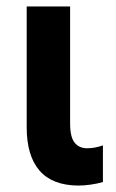

<svg xmlns="http://www.w3.org/2000/svg" viewBox="-20 -567 362 597"><path d="M222 10Q142 9 102.5 -37Q63 -83 63 -171V-547H198V-183Q198 -141 212 -123.5Q226 -106 251 -106Q275 -106 300 -115V-1Q283 4 262.5 7Q242 10 222 10Z"/></svg>

Font: Noto Sans Condensed
Style: Bold
Weight: 700
Width: 3
Designer: Monotype Design Team
Foundry: Monotype Imaging Inc.
Version: Version 2.013; ttfautohint (v1.8.4.7-5d5b)